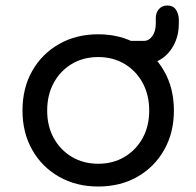

<svg xmlns="http://www.w3.org/2000/svg" viewBox="-20 -676 716 700"><path d="M338 4Q258 4 195.5 -31.5Q133 -67 97.5 -129.5Q62 -192 62 -273Q62 -355 97.5 -417.5Q133 -480 195.5 -515.5Q258 -551 338 -551Q418 -551 480 -515.5Q542 -480 578 -417.5Q614 -355 614 -273Q614 -192 578.5 -129.5Q543 -67 481 -31.5Q419 4 338 4ZM338 -79Q392 -79 434 -104Q476 -129 500 -172.5Q524 -216 524 -273Q524 -330 500 -374Q476 -418 434 -443Q392 -468 338 -468Q284 -468 242 -443Q200 -418 176 -374Q152 -330 152 -273Q152 -216 176 -172.5Q200 -129 242 -104Q284 -79 338 -79ZM458 -443V-527H505Q523 -527 535.5 -544.5Q548 -562 548 -590V-610Q548 -630 559.5 -643Q571 -656 590 -656Q611 -656 621.5 -640.5Q632 -625 632 -603V-590Q632 -549 615.5 -515.5Q599 -482 570.5 -462.5Q542 -443 505 -443Z"/></svg>

Font: Comfortaa SemiBold
Style: Regular
Weight: 600
Designer: Johan Aakerlund
Foundry: Johan Aakerlund
Version: Version 3.104; ttfautohint (v1.8.1.43-b0c9)